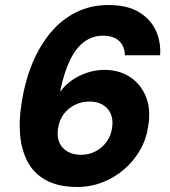

<svg xmlns="http://www.w3.org/2000/svg" viewBox="-20 -732 678 764"><path d="M288 12Q211 12 162 -15.5Q113 -43 89 -90Q65 -137 60 -195Q55 -253 65 -315Q78 -405 108 -478Q138 -551 182.5 -603.5Q227 -656 284.5 -684Q342 -712 411 -712Q487 -712 533.5 -683.5Q580 -655 600.5 -609.5Q621 -564 617 -512H477Q476 -549 453.5 -569.5Q431 -590 389 -590Q348 -590 315 -565.5Q282 -541 259 -493.5Q236 -446 221 -377Q221 -374 220.5 -371.5Q220 -369 220 -367Q238 -393 266 -412.5Q294 -432 327.5 -443Q361 -454 395 -454Q453 -454 496 -426.5Q539 -399 560 -349Q581 -299 570 -231Q563 -180 538 -136Q513 -92 475 -59Q437 -26 389 -7Q341 12 288 12ZM302 -116Q333 -116 359.5 -129.5Q386 -143 404 -167.5Q422 -192 426 -224Q431 -255 421 -278.5Q411 -302 389 -315Q367 -328 336 -328Q305 -328 278.5 -315Q252 -302 234 -278.5Q216 -255 211 -221Q206 -189 216 -165.5Q226 -142 248.5 -129Q271 -116 302 -116Z"/></svg>

Font: DM Sans 10pt Black
Style: Italic
Weight: 900
Italic angle: -10°
Version: Version 4.004;gftools[0.9.30]